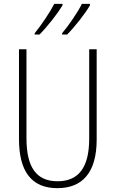

<svg xmlns="http://www.w3.org/2000/svg" viewBox="-20 -971 603 1001"><path d="M304 -798V-791H330C371 -832 424 -900 449 -943V-951H407C386 -908 338 -838 304 -798ZM161 -798V-791H186C228 -833 280 -900 306 -943V-951H263C241 -908 195 -839 161 -798ZM279 10C410 10 484 -72 484 -243V-714H445V-248C445 -97 389 -26 280 -26C169 -26 118 -100 118 -250V-714H79V-246C79 -79 143 10 279 10Z"/></svg>

Font: Noto Sans Mono SemiCondensed ExtraLight
Style: Regular
Weight: 200
Width: 4
Designer: Monotype Design Team
Foundry: Monotype Imaging Inc.
Version: Version 2.014